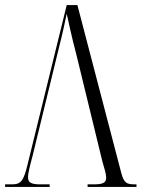

<svg xmlns="http://www.w3.org/2000/svg" viewBox="-20 -734 569 754"><path d="M282 -511 382 -100C389 -76 397 -51 397 -37C397 -19 389 -10 349 -10H324V0H516V-10H509C476 -10 467 -17 457 -52L284 -714H242L89 -91C73 -23 62 -10 27 -10H0V0H175V-10H138C101 -10 90 -18 90 -38C90 -54 99 -89 107 -118L214 -557C229 -615 232 -636 242 -680C250 -646 257 -607 282 -511Z"/></svg>

Font: Noto Serif Display ExtraCondensed Light
Style: Regular
Weight: 300
Width: 2
Designer: Monotype Design Team
Foundry: Monotype Imaging Inc.
Version: Version 2.009